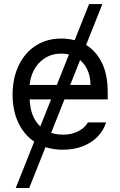

<svg xmlns="http://www.w3.org/2000/svg" viewBox="-20 -727 593 946"><path d="M124 199.2H57.6L418.9 -707H484.4ZM42 -260.7Q42 -341.8 72.3 -404.8Q102.5 -467.8 156.7 -502.4Q210.9 -537.1 282.2 -537.1Q342.8 -537.1 394.5 -510.7Q446.3 -484.4 478.5 -424.8Q510.7 -365.2 510.7 -272.5V-237.3H100.6V-308.6H425.8Q425.8 -353.5 408.2 -388.2Q390.6 -422.9 357.9 -442.9Q325.2 -462.9 282.2 -462.9Q235.4 -462.9 200.2 -439.9Q165 -417 145.5 -378.4Q126 -339.8 126 -295.9V-248Q126 -189.5 146.5 -147.9Q167 -106.4 204.1 -85Q241.2 -63.5 290 -63.5Q320.3 -63.5 344.7 -71.8Q369.1 -80.1 386.2 -93.3Q403.3 -106.4 413.1 -124H502.9Q490.2 -84 460.9 -53.7Q431.6 -23.4 387.7 -6.3Q343.8 10.7 290 10.7Q214.8 10.7 158.7 -22.9Q102.5 -56.6 72.3 -118.2Q42 -179.7 42 -260.7Z"/></svg>

Font: Pretendard Std Variable
Style: Regular
Weight: 400
Designer: Base glyphs from Inter by Rasmus Andersson; Hangeul glyphs from Noto Sans CJK(Source Han Sans) by Jang Soo-young and Kan
Foundry: Kil Hyung-jin
Version: Version 1.309;Glyphs 3.2 (3225)